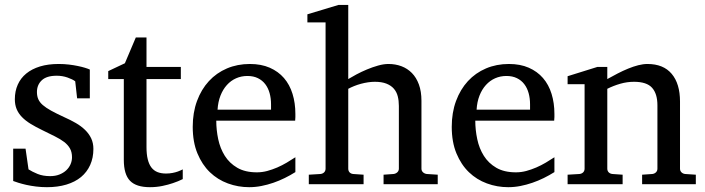

<svg xmlns="http://www.w3.org/2000/svg" viewBox="-20 -757 2899 789"><path d="M363.8 -145Q363.8 -108.4 350.6 -79.1Q337.4 -49.8 313 -29.5Q288.6 -9.3 252.9 1.5Q217.3 12.2 172.9 12.2Q149.9 12.2 128.2 9.5Q106.4 6.8 88.1 2.7Q69.8 -1.5 55.7 -5.9Q41.5 -10.3 34.2 -13.2V-146H85L97.2 -61Q112.3 -51.3 134.5 -42.2Q156.7 -33.2 186 -33.2Q207.5 -33.2 224.1 -39.8Q240.7 -46.4 252.2 -57.1Q263.7 -67.9 269.8 -81.8Q275.9 -95.7 275.9 -110.8Q275.9 -131.8 267.6 -146.7Q259.3 -161.6 243.7 -173.6Q228 -185.5 205.3 -196.8Q182.6 -208 153.8 -222.2Q126.5 -235.4 105.5 -248.3Q84.5 -261.2 70.1 -276.1Q55.7 -291 48.3 -308.8Q41 -326.7 41 -349.1Q41 -382.3 53 -409.2Q64.9 -436 87.9 -454.8Q110.8 -473.6 144.3 -483.9Q177.7 -494.1 221.2 -494.1Q243.2 -494.1 263.2 -491.7Q283.2 -489.3 299.8 -485.8Q316.4 -482.4 329.1 -478.5Q341.8 -474.6 349.1 -471.2V-353H296.9L289.1 -422.9Q278.3 -431.2 257.3 -438.5Q236.3 -445.8 212.9 -445.8Q171.4 -445.8 151.6 -427Q131.8 -408.2 131.8 -378.9Q131.8 -361.8 137.5 -349.1Q143.1 -336.4 156 -325.2Q168.9 -314 190.2 -302.2Q211.4 -290.5 243.2 -275.9Q269.5 -264.2 291.5 -251.5Q313.5 -238.8 329.6 -223.1Q345.7 -207.5 354.7 -188.5Q363.8 -169.4 363.8 -145Z M731 -21Q712.4 -11.7 690.4 -4.4Q671.9 2 647.5 7.1Q623 12.2 596.2 12.2Q539.6 12.2 514.2 -14.2Q488.8 -40.5 488.8 -100.1V-432.1H424.8V-464.8L493.2 -497.1L538.1 -603H582V-481.9H723.1V-432.1H582V-152.8Q582 -123 587.2 -102.3Q592.3 -81.5 602.3 -68.6Q612.3 -55.7 627.2 -49.8Q642.1 -43.9 662.1 -43.9Q676.8 -43.9 689.2 -46.4Q701.7 -48.8 710.9 -52.2Q721.7 -56.2 731 -61Z M1193.8 -49.8Q1172.9 -36.6 1150.1 -25.4Q1127.4 -14.2 1103.3 -5.9Q1079.1 2.4 1054.2 7.3Q1029.3 12.2 1003.9 12.2Q958.5 12.2 916.5 -3.2Q874.5 -18.6 842.5 -49.3Q810.5 -80.1 791.3 -126.7Q772 -173.3 772 -235.8Q772 -294.4 789.6 -342Q807.1 -389.6 838.4 -423.6Q869.6 -457.5 912.6 -475.8Q955.6 -494.1 1006.8 -494.1Q1053.2 -494.1 1088.4 -478.8Q1123.5 -463.4 1147 -436.3Q1170.4 -409.2 1182.1 -371.3Q1193.8 -333.5 1193.8 -289.1V-275.9Q1193.8 -268.1 1192.9 -261.2H868.7Q868.7 -223.1 876.7 -185.1Q884.8 -147 903.8 -116.7Q922.9 -86.4 955.1 -67.6Q987.3 -48.8 1035.6 -48.8Q1057.1 -48.8 1078.1 -54.4Q1099.1 -60.1 1119.4 -68.8Q1139.6 -77.6 1158.2 -88.6Q1176.8 -99.6 1193.8 -110.8ZM1093.8 -328.1Q1093.8 -353 1087.9 -374.3Q1082 -395.5 1070.1 -411.1Q1058.1 -426.8 1039.8 -435.8Q1021.5 -444.8 996.6 -444.8Q971.7 -444.8 950.2 -435.3Q928.7 -425.8 912.4 -407.7Q896 -389.6 886 -364Q876 -338.4 874 -306.2H1093.8Z M1556.2 0V-39.1L1597.2 -42Q1606 -43 1612.5 -48.8Q1619.1 -54.7 1619.1 -64V-321.8Q1619.1 -343.3 1614.5 -361.3Q1609.9 -379.4 1598.4 -392.6Q1586.9 -405.8 1567.9 -413.3Q1548.8 -420.9 1520 -420.9Q1506.8 -420.9 1492.2 -418.7Q1477.5 -416.5 1463.1 -412.6Q1448.7 -408.7 1435.3 -403.3Q1421.9 -397.9 1411.1 -392.1V-64Q1411.1 -54.7 1416.5 -48.8Q1421.9 -43 1431.2 -42L1474.1 -39.1V0H1249V-39.1L1296.9 -42Q1306.2 -43 1312 -48.8Q1317.9 -54.7 1317.9 -64V-665H1243.2V-698.2L1371.1 -736.8H1411.1V-432.1Q1424.8 -440.4 1444.8 -451.2Q1464.8 -461.9 1487.5 -471.4Q1510.3 -481 1533.4 -487.5Q1556.6 -494.1 1576.2 -494.1Q1605 -494.1 1629.6 -484.9Q1654.3 -475.6 1672.6 -457Q1690.9 -438.5 1701.4 -409.9Q1711.9 -381.3 1711.9 -342.8V-64Q1711.9 -54.7 1718.5 -48.8Q1725.1 -43 1733.9 -42L1778.8 -39.1V0Z M2258.3 -49.8Q2237.3 -36.6 2214.6 -25.4Q2191.9 -14.2 2167.7 -5.9Q2143.6 2.4 2118.7 7.3Q2093.8 12.2 2068.4 12.2Q2022.9 12.2 1981 -3.2Q1939 -18.6 1907 -49.3Q1875 -80.1 1855.7 -126.7Q1836.4 -173.3 1836.4 -235.8Q1836.4 -294.4 1854 -342Q1871.6 -389.6 1902.8 -423.6Q1934.1 -457.5 1977.1 -475.8Q2020 -494.1 2071.3 -494.1Q2117.7 -494.1 2152.8 -478.8Q2188 -463.4 2211.4 -436.3Q2234.9 -409.2 2246.6 -371.3Q2258.3 -333.5 2258.3 -289.1V-275.9Q2258.3 -268.1 2257.3 -261.2H1933.1Q1933.1 -223.1 1941.2 -185.1Q1949.2 -147 1968.3 -116.7Q1987.3 -86.4 2019.5 -67.6Q2051.8 -48.8 2100.1 -48.8Q2121.6 -48.8 2142.6 -54.4Q2163.6 -60.1 2183.8 -68.8Q2204.1 -77.6 2222.7 -88.6Q2241.2 -99.6 2258.3 -110.8ZM2158.2 -328.1Q2158.2 -353 2152.3 -374.3Q2146.5 -395.5 2134.5 -411.1Q2122.6 -426.8 2104.2 -435.8Q2085.9 -444.8 2061 -444.8Q2036.1 -444.8 2014.6 -435.3Q1993.2 -425.8 1976.8 -407.7Q1960.4 -389.6 1950.4 -364Q1940.4 -338.4 1938.5 -306.2H2158.2Z M2618.7 0V-39.1L2660.6 -42Q2669.4 -43 2675.5 -48.8Q2681.6 -54.7 2681.6 -64V-324.2Q2681.6 -371.6 2659.7 -396.2Q2637.7 -420.9 2585.4 -420.9Q2556.6 -420.9 2528.8 -412.8Q2501 -404.8 2475.6 -392.1V-64Q2475.6 -54.7 2481.4 -48.8Q2487.3 -43 2496.6 -42L2538.6 -39.1V0H2312.5V-39.1L2361.3 -42Q2370.6 -43 2376.5 -48.8Q2382.3 -54.7 2382.3 -64V-411.1H2312.5V-443.8L2434.6 -481.9H2475.6V-432.1Q2496.6 -443.8 2518.3 -455.1Q2540 -466.3 2561.5 -475.1Q2583 -483.9 2603 -489Q2623 -494.1 2640.6 -494.1Q2706.1 -494.1 2740.2 -453.6Q2774.4 -413.1 2774.4 -339.8V-64Q2774.4 -54.7 2780.5 -48.8Q2786.6 -43 2795.4 -42L2839.4 -39.1V0Z"/></svg>

Font: BabelStone Ogham Bound
Style: Regular
Weight: 400
Designer: Andrew West
Foundry: BabelStone
Version: Version 2.02 March 14, 2022